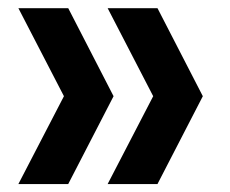

<svg xmlns="http://www.w3.org/2000/svg" viewBox="-20 -518 562 470"><path d="M25 -67.5 136.5 -282.5 25 -498H147L258 -282.5L147 -67.5ZM243.5 -67.5 355 -282.5 243.5 -498H365.5L476.5 -282.5L365.5 -67.5Z"/></svg>

Font: Encode Sans Semi Condensed SemiBold
Style: Regular
Weight: 600
Width: 4
Designer: Multiple Designers
Foundry: Impallari Type
Version: Version 3.000; ttfautohint (v1.8.3) -l 8 -r 50 -G 200 -x 14 